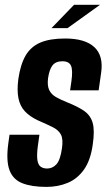

<svg xmlns="http://www.w3.org/2000/svg" viewBox="-20 -748 431 776"><path d="M167.7 7.4Q107.7 7.4 70 -7.6Q32.3 -22.6 18.2 -60.8Q4.2 -99 13.5 -168L18.5 -203.5H139.4L133 -158.5Q128.1 -121.3 131.1 -101.5Q134.1 -81.6 144.5 -74.2Q154.9 -66.9 170.5 -66.9Q192 -66.9 207.7 -83.6Q223.4 -100.3 230.3 -147.6Q235.9 -185 226.5 -203.5Q217 -222 193.9 -233.6Q170.8 -245.2 133.1 -261.6Q100.3 -277 80.6 -298.1Q60.9 -319.2 54.5 -351.1Q48.1 -383 54.1 -428.7Q62.5 -486.9 83.2 -523Q104 -559 142.5 -575.7Q181 -592.4 243.3 -592.4Q323.8 -592.4 361.3 -557.5Q398.8 -522.6 388.8 -454.1L378.7 -382.9Q349.9 -382.9 321 -382.9Q292.2 -382.9 263.3 -382.9L268.6 -419.4Q274.9 -463.5 267.1 -482Q259.3 -500.4 232.1 -500.4Q205.5 -500.4 192.5 -484.1Q179.5 -467.8 174.3 -432.4Q170.4 -401.7 178.9 -384Q187.5 -366.4 206.4 -355.6Q225.3 -344.9 252.6 -333.9Q294.9 -317.2 320.4 -299.4Q345.9 -281.6 354.6 -251.2Q363.2 -220.8 354.9 -164.3Q346.2 -100.2 319.3 -62.4Q292.3 -24.7 253.1 -8.7Q214 7.4 167.7 7.4ZM188.2 -634.4 279.2 -728.5H384.1L253.1 -634.4Z"/></svg>

Font: Alumni Sans Thin
Style: Italic
Weight: 100
Italic angle: -8°
Designer: Robert E. Leuschke
Foundry: Robert E. Leuschke
Version: Version 1.016